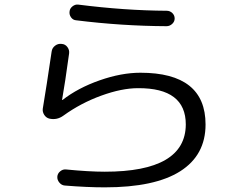

<svg xmlns="http://www.w3.org/2000/svg" viewBox="-20 -766 1040 826"><path d="M191.4 -255.9Q177.7 -259.8 169.9 -272.5Q162.1 -285.2 164.1 -298.8Q179.7 -391.6 202.1 -543.9Q204.1 -559.6 216.8 -569.3Q229.5 -579.1 245.1 -577.1Q260.7 -576.2 270 -563.5Q279.3 -550.8 277.3 -536.1Q259.8 -408.2 247.1 -336.9V-335.9H249Q315.4 -387.7 408.7 -420.4Q502 -453.1 584 -453.1Q864.3 -453.1 864.3 -230.5Q864.3 -98.6 755.4 -29.3Q646.5 40 430.7 40Q354.5 40 258.8 32.2Q245.1 31.2 235.4 19.5Q225.6 7.8 226.6 -5.9Q227.5 -19.5 238.8 -28.8Q250 -38.1 262.7 -37.1Q362.3 -27.3 430.7 -27.3Q778.3 -27.3 779.3 -230.5Q779.3 -387.7 574.2 -386.7Q503.9 -386.7 415.5 -354.5Q327.1 -322.3 252.9 -268.6Q224.6 -248 191.4 -255.9ZM317.4 -746.1Q517.6 -720.7 697.3 -719.7Q710.9 -719.7 721.2 -710Q731.4 -700.2 731.4 -686.5Q731.4 -672.9 720.7 -663.1Q710 -653.3 696.3 -653.3Q502.9 -654.3 307.6 -678.7Q293.9 -679.7 285.6 -691.4Q277.3 -703.1 279.3 -716.8Q280.3 -729.5 292 -738.8Q303.7 -748 317.4 -746.1Z"/></svg>

Font: Rounded Mgen+ 1mn regular
Style: Regular
Weight: 400
Designer: [Source Han Sans]
Ryoko NISHIZUKA  (kana & ideographs); Paul D. Hunt (Latin, Greek & Cyrillic); Wenlong ZHANG  (bopomofo
Version: Version 1.059.20150602